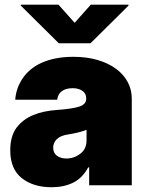

<svg xmlns="http://www.w3.org/2000/svg" viewBox="-20 -797 631 826"><path d="M50.8 -247.2Q78.5 -283.7 122.5 -301.8Q166.5 -320 224.4 -323.9Q258.9 -326.3 283 -330.1Q307.2 -333.8 322.1 -338.8Q350.9 -348.4 350.9 -372.2V-373.6Q350.9 -394.9 334.5 -406.2Q318.2 -417.6 292.6 -417.6Q264.6 -417.6 247 -405.5Q229.4 -393.5 225.9 -367.9H45.5Q49 -417.6 77.4 -459.9Q91.6 -480.8 112.2 -498Q132.8 -515.3 160 -527.3Q187.1 -539.4 221.1 -546Q255 -552.6 295.5 -552.6Q354 -552.6 400.6 -538.7Q447.1 -524.9 479.6 -500.7Q512.1 -476.6 529.5 -443.9Q546.9 -411.2 546.9 -373.6V0H363.6V-76.7H359.4Q334.5 -30.9 294.7 -11.2Q255 8.5 201.7 8.5Q123.6 8.5 73.9 -30.5Q24.1 -69.6 24.1 -150.6Q24.1 -210.6 50.8 -247.2ZM69.6 -772.7V-777H231.5L301.1 -698.9L370.7 -777H532.7V-772.7L369.3 -610.8H233ZM265.6 -115.1Q298.7 -115.1 325.6 -135.7Q352.3 -155.9 352.3 -193.2V-238.6Q337.4 -232.6 318 -227.6Q298.7 -222.7 274.1 -218.8Q240.1 -213.8 224.4 -198.3Q208.8 -182.9 208.8 -161.9Q208.8 -139.2 224.8 -127.1Q240.8 -115.1 265.6 -115.1Z"/></svg>

Font: Inter P Black
Style: Regular
Weight: 900
Designer: Rasmus Andersson
Foundry: rsms
Version: Version 3.018;git-588b23468